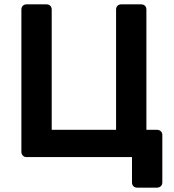

<svg xmlns="http://www.w3.org/2000/svg" viewBox="-20 -720 797 880"><path d="M609 140Q598 140 591.5 133.5Q585 127 585 116V0H102Q91 0 84.5 -7Q78 -14 78 -25V-676Q78 -687 84.5 -693.5Q91 -700 102 -700H193Q204 -700 210.5 -693.5Q217 -687 217 -676V-125H512V-676Q512 -687 518.5 -693.5Q525 -700 536 -700H627Q638 -700 644.5 -693.5Q651 -687 651 -676V-125H699Q710 -125 717 -118.5Q724 -112 724 -101V116Q724 127 717 133.5Q710 140 699 140Z"/></svg>

Font: Fz Rubik Med
Style: Regular
Weight: 500
Designer: Hubert and Fischer
Foundry: Hubert and Fischer
Version: Vit hóa bi FontZin.com